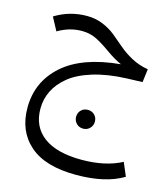

<svg xmlns="http://www.w3.org/2000/svg" viewBox="-120 -552 883 1008"><g transform="rotate(15 321.5 -47.5)"><path d="M612 232 643 305Q547 363 387 363Q219 363 134.5 289Q50 215 50 88Q50 -54 155 -147Q260 -240 465 -259Q425 -277 381 -308.5Q337 -340 302 -357.5Q267 -375 222 -375Q156 -375 93 -338L55 -409Q135 -458 228 -458Q275 -458 315 -441.5Q355 -425 385.5 -400Q416 -375 446 -349Q476 -323 517.5 -300.5Q559 -278 608 -270L599 -198L513 -195Q410 -191 332 -167Q254 -143 208 -105.5Q162 -68 139.5 -22.5Q117 23 117 75Q117 173 188 226Q259 279 395 279Q523 279 612 232ZM309 68Q309 46 323.5 31.5Q338 17 360 17Q382 17 396.5 31.5Q411 46 411 68Q411 89 396.5 104Q382 119 360 119Q338 119 323.5 104Q309 89 309 68Z"/></g></svg>

Font: FiraGO Book
Style: Regular
Weight: 350
Designer: bBox Type
Foundry: bBox Type GmbH
Version: Version 1.001;PS 001.001;hotconv 1.0.88;makeotf.lib2.5.64775